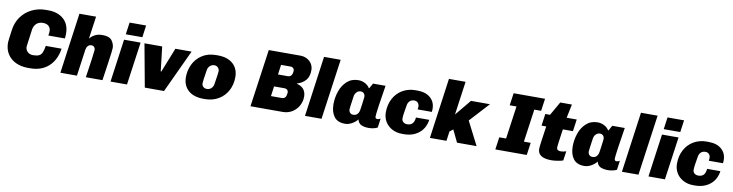

<svg xmlns="http://www.w3.org/2000/svg" viewBox="-22 -1480 8592 2251"><g transform="rotate(10 4274.5 -354.5)"><path d="M679 -460Q679 -430 675 -405H478Q484 -439 484 -457Q484 -496 459.5 -518Q435 -540 392 -540Q343 -540 313.5 -512Q284 -484 278 -440L272 -398Q250 -244 250 -233Q250 -196 275 -171.5Q300 -147 341 -147Q387 -147 412 -159.5Q437 -172 449 -199.5Q461 -227 470 -280H658Q638 -144 553.5 -67Q469 10 335 10H307Q226 10 162.5 -20Q99 -50 63 -106.5Q27 -163 27 -242Q27 -253 31.5 -289Q36 -325 46 -396Q58 -485 107 -553Q156 -621 232 -658.5Q308 -696 398 -696H426Q540 -696 609.5 -635Q679 -574 679 -460Z M1247 -392Q1247 -377 1242 -337Q1237 -297 1230.5 -253Q1224 -209 1220 -178L1194 0H996L1009 -87Q1016 -134 1029 -226.5Q1042 -319 1042 -333Q1042 -353 1030 -366.5Q1018 -380 996 -380Q971 -380 955 -363Q939 -346 935 -320L890 0H693L793 -720H991L953 -451Q972 -478 1009.5 -499.5Q1047 -521 1104 -521Q1187 -521 1217 -479Q1247 -437 1247 -392Z M1567 -577H1370L1390 -720H1587ZM1486 0H1290L1361 -511H1558Z M1849 -219H1856L1972 -511H2165L1927 0H1698L1604 -511H1815Z M2722 -305Q2722 -215 2683 -143Q2644 -71 2574 -30.5Q2504 10 2415 10H2400Q2280 10 2215.5 -48.5Q2151 -107 2151 -205Q2151 -284 2185 -356.5Q2219 -429 2288.5 -475Q2358 -521 2458 -521H2475Q2593 -521 2657.5 -462.5Q2722 -404 2722 -305ZM2378 -330Q2356 -194 2356 -169Q2356 -143 2373 -127Q2390 -111 2416 -111Q2447 -111 2468.5 -131Q2490 -151 2495 -181Q2517 -318 2517 -339Q2517 -363 2500.5 -381.5Q2484 -400 2457 -400Q2427 -400 2405 -380Q2383 -360 2378 -330Z M3586 -540Q3586 -461 3546.5 -418Q3507 -375 3448 -358L3447 -354Q3556 -327 3556 -218Q3556 -163 3529 -112.5Q3502 -62 3452.5 -31Q3403 0 3338 0H2956L3053 -686H3429Q3474 -686 3510 -666.5Q3546 -647 3566 -614Q3586 -581 3586 -540ZM3383 -497Q3383 -516 3371 -528Q3359 -540 3340 -540H3225L3209 -423H3324Q3353 -423 3367 -442Q3381 -461 3383 -497ZM3358 -234Q3358 -253 3346 -265Q3334 -277 3315 -277H3188L3172 -159H3299Q3329 -159 3342.5 -178Q3356 -197 3358 -234Z M3903 -720 3802 0H3605L3705 -720Z M4286 -450H4291L4325 -511H4474Q4453 -384 4437 -272.5Q4421 -161 4421 -137Q4421 -110 4447 -110Q4464 -110 4484 -123L4469 -13Q4448 -2 4419.5 4Q4391 10 4366 10Q4312 10 4276.5 -6Q4241 -22 4230 -68Q4203 -34 4162.5 -12Q4122 10 4081 10Q3993 10 3951.5 -46Q3910 -102 3910 -193Q3910 -271 3935.5 -346.5Q3961 -422 4015.5 -471.5Q4070 -521 4150 -521Q4191 -521 4228 -502.5Q4265 -484 4286 -450ZM4127 -326Q4106 -182 4106 -168Q4106 -142 4120.5 -126.5Q4135 -111 4159 -111Q4190 -111 4208 -130.5Q4226 -150 4231 -181L4242 -257Q4252 -333 4252 -338Q4252 -366 4237.5 -381Q4223 -396 4199 -396Q4172 -396 4152 -376Q4132 -356 4127 -326Z M5064 -340Q5064 -317 5062 -304H4893Q4896 -321 4896 -334Q4896 -366 4879.5 -383Q4863 -400 4837 -400Q4804 -400 4784 -381.5Q4764 -363 4758 -332Q4736 -211 4736 -169Q4736 -143 4754 -127Q4772 -111 4803 -111Q4840 -111 4862.5 -133Q4885 -155 4890 -207H5048Q5033 -104 4961 -47Q4889 10 4784 10H4761Q4695 10 4642.5 -18Q4590 -46 4560.5 -95Q4531 -144 4531 -206Q4531 -299 4570 -371Q4609 -443 4677 -482Q4745 -521 4828 -521H4851Q4952 -521 5008 -471Q5064 -421 5064 -340Z M5334 -321 5491 -511H5717L5505 -280L5648 0H5415L5345 -145L5305 -114L5289 0H5092L5192 -720H5390Z M6321 -539H6240L6185 -148H6266L6245 0H5871L5892 -148H5973L6028 -539H5947L5968 -686H6342Z M6664 -674 6630 -511H6750L6730 -369H6610L6606 -343Q6581 -170 6581 -154Q6581 -128 6593.5 -119.5Q6606 -111 6631 -111Q6643 -111 6662.5 -114.5Q6682 -118 6694 -123L6678 -11Q6654 -2 6611.5 4.5Q6569 11 6541 11Q6376 11 6376 -96Q6376 -116 6386.5 -193.5Q6397 -271 6412 -369H6356L6376 -511H6432L6525 -674Z M7134 -450H7139L7173 -511H7322Q7301 -384 7285 -272.5Q7269 -161 7269 -137Q7269 -110 7295 -110Q7312 -110 7332 -123L7317 -13Q7296 -2 7267.5 4Q7239 10 7214 10Q7160 10 7124.5 -6Q7089 -22 7078 -68Q7051 -34 7010.5 -12Q6970 10 6929 10Q6841 10 6799.5 -46Q6758 -102 6758 -193Q6758 -271 6783.5 -346.5Q6809 -422 6863.5 -471.5Q6918 -521 6998 -521Q7039 -521 7076 -502.5Q7113 -484 7134 -450ZM6975 -326Q6954 -182 6954 -168Q6954 -142 6968.5 -126.5Q6983 -111 7007 -111Q7038 -111 7056 -130.5Q7074 -150 7079 -181L7090 -257Q7100 -333 7100 -338Q7100 -366 7085.5 -381Q7071 -396 7047 -396Q7020 -396 7000 -376Q6980 -356 6975 -326Z M7676 -720 7575 0H7378L7478 -720Z M7971 -577H7774L7794 -720H7991ZM7890 0H7694L7765 -511H7962Z M8530 -340Q8530 -317 8528 -304H8359Q8362 -321 8362 -334Q8362 -366 8345.5 -383Q8329 -400 8303 -400Q8270 -400 8250 -381.5Q8230 -363 8224 -332Q8202 -211 8202 -169Q8202 -143 8220 -127Q8238 -111 8269 -111Q8306 -111 8328.5 -133Q8351 -155 8356 -207H8514Q8499 -104 8427 -47Q8355 10 8250 10H8227Q8161 10 8108.5 -18Q8056 -46 8026.5 -95Q7997 -144 7997 -206Q7997 -299 8036 -371Q8075 -443 8143 -482Q8211 -521 8294 -521H8317Q8418 -521 8474 -471Q8530 -421 8530 -340Z"/></g></svg>

Font: Chivo Black Italic
Style: Regular
Weight: 900
Italic angle: -8.05°
Designer: Hector Gatti
Foundry: Omnibus-Type
Version: Version 1.007